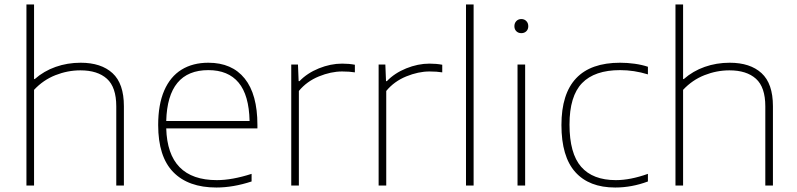

<svg xmlns="http://www.w3.org/2000/svg" viewBox="-20 -828 3559 857"><path d="M98 -808H132V-475H135Q176 -511 228.5 -529.5Q281 -548 340 -548Q431.5 -548 482.2 -501.5Q533 -455 533 -354V0H499V-353Q499 -439 457.2 -476.5Q415.5 -514 339 -514Q282 -514 227.5 -492.5Q173 -471 132 -427V0H98Z M1129 -255H722Q728.5 -24 948 -24Q1016 -24 1103 -52V-18Q1020.5 9 946 9Q820.5 9 753.2 -60Q686 -129 686 -270Q686 -361.5 713 -423.8Q740 -486 790.2 -517Q840.5 -548 910 -548Q1015.5 -548 1072.2 -477.5Q1129 -407 1129 -270ZM722 -288H1094Q1091.5 -403.5 1045 -459.2Q998.5 -515 910 -515Q728 -515 722 -288Z M1280 -540H1310L1313 -466H1317Q1351 -501.5 1403.2 -522.8Q1455.5 -544 1507 -544Q1538 -544 1564 -539V-505Q1540 -509 1507 -509Q1457.5 -509 1403.5 -487Q1349.5 -465 1314 -422V0H1280Z M1670 -540H1700L1703 -466H1707Q1741 -501.5 1793.2 -522.8Q1845.5 -544 1897 -544Q1928 -544 1954 -539V-505Q1930 -509 1897 -509Q1847.5 -509 1793.5 -487Q1739.5 -465 1704 -422V0H1670Z M2060 0V-808H2094V0Z M2290 0V-540H2324V0ZM2276 -711Q2276 -725 2284.8 -734Q2293.5 -743 2307 -743Q2320.5 -743 2329.2 -734Q2338 -725 2338 -711Q2338 -697 2329.2 -688.5Q2320.5 -680 2307 -680Q2293.5 -680 2284.8 -688.5Q2276 -697 2276 -711Z M2486 -270Q2486 -548 2748 -548Q2780 -548 2812.5 -543.5Q2845 -539 2872 -530V-496Q2810 -515 2748 -515Q2634 -515 2578 -457Q2522 -399 2522 -272Q2522 -143 2574 -83.5Q2626 -24 2729 -24Q2793.5 -24 2872 -52V-18Q2800 9 2726 9Q2609.5 9 2547.8 -60Q2486 -129 2486 -270Z M2995 -808H3029V-475H3032Q3073 -511 3125.5 -529.5Q3178 -548 3237 -548Q3328.5 -548 3379.2 -501.5Q3430 -455 3430 -354V0H3396V-353Q3396 -439 3354.2 -476.5Q3312.5 -514 3236 -514Q3179 -514 3124.5 -492.5Q3070 -471 3029 -427V0H2995Z"/></svg>

Font: Encode Sans Expanded Thin
Style: Regular
Weight: 250
Width: 7
Designer: Multiple Designers
Foundry: Impallari Type
Version: Version 2.000